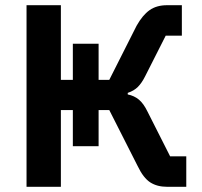

<svg xmlns="http://www.w3.org/2000/svg" viewBox="-20 -718 776 738"><path d="M82 0V-698H214V-411H260V-550H359V-411H400L505 -619Q528 -660 555 -679Q582 -698 622 -698H679V-581H617L538 -425Q525 -399 510 -384Q495 -369 471 -361V-355Q496 -350 514 -335Q532 -320 547 -289L634 -117H696V0H622Q584 0 557.5 -17Q531 -34 509 -80L400 -295H359V-156H260V-295H214V0Z"/></svg>

Font: IBM Plex Sans SemiBold
Style: Regular
Weight: 600
Designer: Mike Abbink, Paul van der Laan, Pieter van Rosmalen
Foundry: Bold Monday
Version: Version 3.201